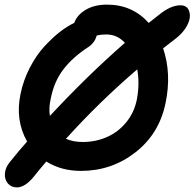

<svg xmlns="http://www.w3.org/2000/svg" viewBox="-20 -729 841 830"><path d="M53.2 81.1Q28.8 81.1 14.2 64.2Q-0.5 47.4 1.2 21.5Q2.9 -4.4 22 -27.8Q64.9 -81.1 97.2 -117.2Q44.9 -209.5 68.8 -323.2Q81.1 -382.8 109.1 -436.8Q137.2 -490.7 171.9 -528.3Q206.5 -565.9 239 -591.1Q271.5 -616.2 300.8 -629.9Q313 -664.1 350.3 -686.5Q387.7 -709 442.9 -709Q551.8 -709 623 -629.9Q631.8 -637.2 647.7 -649.4Q663.6 -661.6 669.9 -667Q718.8 -706.1 759.8 -706.1Q790.5 -706.1 798.3 -678.7Q808.1 -646.5 780.8 -605.5Q764.2 -580.6 736.8 -560.1Q728 -552.7 685.1 -520Q722.2 -410.6 695.8 -284.2Q668.9 -151.4 565.9 -70.8Q462.9 9.8 330.1 9.8Q244.6 9.8 180.2 -30.8Q152.8 1 125 36.1Q87.4 81.1 53.2 81.1ZM199.2 -301.8Q189.9 -260.3 195.8 -228Q357.9 -402.3 520 -543.9Q486.8 -580.1 439 -580.1Q416.5 -580.1 397.9 -575.2Q389.6 -543.5 360.8 -524.9Q293.9 -481.4 253.7 -428.7Q213.4 -376 199.2 -301.8ZM571.8 -299.8Q584.5 -368.7 573.2 -429.2Q406.7 -286.1 265.1 -128.9Q296.4 -115.2 337.9 -115.2Q393.6 -115.2 442.1 -136.5Q490.7 -157.7 525.6 -200.2Q560.5 -242.7 571.8 -299.8Z"/></svg>

Font: Shantell Sans Irregular
Style: Italic
Weight: 600
Italic angle: -11.31°
Designer: Stephen Nixon, Anya Danilova, Shantell Martin
Foundry: Arrow Type
Version: Version 1.006;[9816181b4]